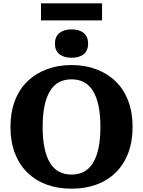

<svg xmlns="http://www.w3.org/2000/svg" viewBox="-20 -1120 862 1157"><path d="M411 17Q329 17 261.5 -7.5Q194 -32 145 -80Q96 -128 69.5 -197.5Q43 -267 43 -355Q43 -443 69.5 -512.5Q96 -582 145 -629.5Q194 -677 261.5 -702.5Q329 -728 411 -728Q493 -728 560.5 -702.5Q628 -677 677 -629.5Q726 -582 752.5 -512.5Q779 -443 779 -355Q779 -267 752.5 -197.5Q726 -128 677 -80Q628 -32 560.5 -7.5Q493 17 411 17ZM411 -68Q453 -68 485.5 -85Q518 -102 540 -137.5Q562 -173 573.5 -227Q585 -281 585 -355Q585 -429 573.5 -483Q562 -537 540 -572.5Q518 -608 485.5 -625Q453 -642 411 -642Q369 -642 336.5 -625Q304 -608 282 -572.5Q260 -537 248.5 -483Q237 -429 237 -355Q237 -281 248.5 -227Q260 -173 282 -137.5Q304 -102 336.5 -85Q369 -68 411 -68ZM411 -772Q365 -772 338 -793.5Q311 -815 311 -857Q311 -899 338 -921Q365 -943 411 -943Q458 -943 484.5 -921Q511 -899 511 -857Q511 -815 484.5 -793.5Q458 -772 411 -772ZM227 -1100H595V-997H227Z"/></svg>

Font: Roboto Serif
Style: Bold
Weight: 700
Designer: Greg Gazdowicz
Foundry: Commercial Type
Version: Version 1.008